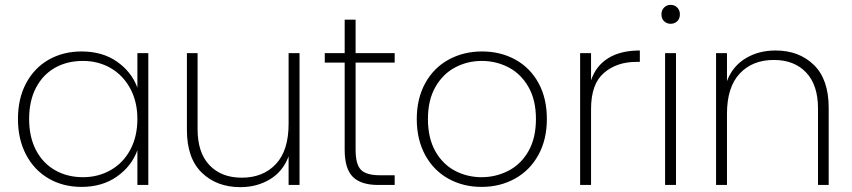

<svg xmlns="http://www.w3.org/2000/svg" viewBox="-20 -762 3511 791"><path d="M54 -272Q54 -356 87.5 -419Q121 -482 180.5 -516Q240 -550 316 -550Q402 -550 462 -508Q522 -466 546 -401V-543H591V0H546V-143Q522 -77 461.5 -34.5Q401 8 316 8Q240 8 180.5 -26.5Q121 -61 87.5 -124.5Q54 -188 54 -272ZM546 -272Q546 -343 516.5 -397.5Q487 -452 436 -481.5Q385 -511 322 -511Q256 -511 206 -482.5Q156 -454 128 -400Q100 -346 100 -272Q100 -198 128 -144Q156 -90 206.5 -61Q257 -32 322 -32Q385 -32 436.5 -61.5Q488 -91 517 -145.5Q546 -200 546 -272Z M1214 -543V0H1169V-118Q1146 -56 1092.5 -23.5Q1039 9 970 9Q873 9 811.5 -50.5Q750 -110 750 -227V-543H794V-230Q794 -133 843 -81.5Q892 -30 976 -30Q1064 -30 1116.5 -86Q1169 -142 1169 -252V-543Z M1445 -504V-145Q1445 -85 1467 -62.5Q1489 -40 1545 -40H1606V0H1538Q1467 0 1433.5 -33.5Q1400 -67 1400 -145V-504H1318V-543H1400V-681H1445V-543H1606V-504Z M1964 8Q1888 8 1827 -26Q1766 -60 1731.5 -123.5Q1697 -187 1697 -272Q1697 -356 1732 -419.5Q1767 -483 1828.5 -516.5Q1890 -550 1966 -550Q2042 -550 2103 -516.5Q2164 -483 2198.5 -420Q2233 -357 2233 -272Q2233 -187 2198 -123.5Q2163 -60 2101.5 -26Q2040 8 1964 8ZM1964 -32Q2023 -32 2074.5 -58.5Q2126 -85 2157 -139Q2188 -193 2188 -272Q2188 -350 2157 -404Q2126 -458 2075 -484.5Q2024 -511 1965 -511Q1906 -511 1855.5 -484.5Q1805 -458 1774 -404Q1743 -350 1743 -272Q1743 -193 1773.5 -139Q1804 -85 1854.5 -58.5Q1905 -32 1964 -32Z M2415 -431Q2435 -491 2486 -522.5Q2537 -554 2616 -554V-507H2601Q2521 -507 2468 -461.5Q2415 -416 2415 -313V0H2370V-543H2415Z M2743 -664Q2727 -664 2716 -674.5Q2705 -685 2705 -703Q2705 -720 2716 -731Q2727 -742 2743 -742Q2759 -742 2770 -731Q2781 -720 2781 -703Q2781 -685 2770 -674.5Q2759 -664 2743 -664ZM2765 -543V0H2720V-543Z M3175 -554Q3272 -554 3333 -494.5Q3394 -435 3394 -318V0H3350V-315Q3350 -412 3301 -463.5Q3252 -515 3168 -515Q3080 -515 3027.5 -459Q2975 -403 2975 -293V0H2930V-543H2975V-428Q2998 -489 3051.5 -521.5Q3105 -554 3175 -554Z"/></svg>

Font: Fz Poppins ExtLt
Style: Regular
Weight: 200
Designer: Ninad Kale (Devanagari), Jonny Pinhorn (Latin)
Foundry: Indian Type Foundry
Version: Vit hóa bi Vntype.Com & FontZin.Com